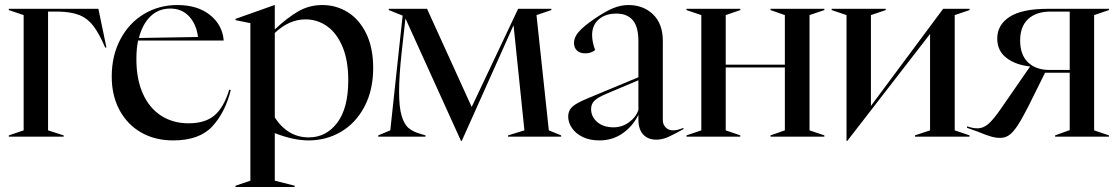

<svg xmlns="http://www.w3.org/2000/svg" viewBox="-20 -543 4441 763"><path d="M15 -5 74 -25V-483L15 -503V-508H371L403 -354H398Q374 -410 351 -440Q328 -470 295.5 -483Q263 -496 211 -497H171V-25L233 -5V0H15Z M424 -239Q424 -322 458.5 -387Q493 -452 552.5 -487.5Q612 -523 685 -523Q765 -523 814.5 -483.5Q864 -444 869 -382H529Q522 -351 522 -308Q522 -229 547.5 -171.5Q573 -114 620 -83.5Q667 -53 729 -53Q796 -53 833 -85Q870 -117 891 -187L897 -185Q875 -96 823.5 -40.5Q772 15 668 15Q596 15 541 -16.5Q486 -48 455 -105.5Q424 -163 424 -239ZM767 -396Q760 -448 731 -478.5Q702 -509 657 -509Q610 -509 578 -478Q546 -447 532 -392Z M916 195 975 175V-451L916 -463V-468L1071 -523H1072V-426Q1122 -473 1165.5 -498Q1209 -523 1261 -523Q1316 -523 1362 -494.5Q1408 -466 1435.5 -409.5Q1463 -353 1463 -273Q1463 -185 1428.5 -119.5Q1394 -54 1335.5 -19.5Q1277 15 1206 15Q1146 15 1072 -14V175L1151 195V200H916ZM1207 3Q1276 3 1320 -55Q1364 -113 1364 -224Q1364 -303 1341 -357.5Q1318 -412 1279.5 -439Q1241 -466 1194 -466Q1129 -466 1072 -412V-76Q1124 3 1207 3Z M1592 -468H1591L1576 -333Q1566 -242 1566 -178Q1566 -117 1576 -83Q1586 -49 1604 -34Q1622 -19 1651 -11L1671 -5V0H1483V-5L1531 -25L1580 -481L1525 -503V-508H1677L1854 -119H1855L2039 -508H2171V-503L2112 -483L2161 -25L2210 -5V0H1999V-5L2064 -25L2021 -441H2020L1815 17H1812Z M2238 -80Q2238 -103 2253.5 -118Q2269 -133 2315 -152L2517 -236V-379Q2517 -437 2494.5 -463Q2472 -489 2429 -489Q2386 -489 2359.5 -466Q2333 -443 2333 -404Q2333 -376 2345 -344Q2329 -331 2306 -331Q2285 -331 2273 -342Q2261 -353 2261 -373Q2261 -394 2279 -415.5Q2297 -437 2342 -468Q2386 -498 2416.5 -510.5Q2447 -523 2477 -523Q2537 -523 2575.5 -485.5Q2614 -448 2614 -381V-66Q2614 -48 2625.5 -36.5Q2637 -25 2654 -25Q2673 -25 2696 -35V-30Q2657 -8 2634 2Q2611 12 2588 12Q2555 12 2536 -8.5Q2517 -29 2517 -68V-87Q2496 -43 2455.5 -14Q2415 15 2362 15Q2324 15 2296 1.5Q2268 -12 2253 -34Q2238 -56 2238 -80ZM2418 -37Q2452 -37 2479.5 -57Q2507 -77 2517 -106V-224L2389 -170Q2354 -155 2341.5 -142Q2329 -129 2329 -110Q2329 -79 2353.5 -58Q2378 -37 2418 -37Z M2708 -5 2767 -25V-483L2708 -503V-508H2922V-503L2864 -483V-286H3099V-483L3042 -503V-508H3256V-503L3197 -483V-25L3256 -5V0H3042V-5L3099 -25V-275H2864V-25L2922 -5V0H2708Z M3344 -483 3285 -503V-508H3500V-503L3441 -483V-122L3728 -508H3833V-503L3774 -483V-25L3833 -5V0H3616V-5L3676 -25V-408L3347 17H3344Z M3865 -20 3823 -35V-41Q3826 -40 3838 -36.5Q3850 -33 3865 -33Q3886 -33 3906 -49Q3926 -65 3959 -113L4073 -278V-279Q4016 -285 3979.5 -313Q3943 -341 3943 -390Q3943 -444 3992 -476Q4041 -508 4145 -508H4387V-503L4328 -483V-25L4387 -5V0H4173V-5L4231 -26V-254H4133L4066 -119Q4040 -68 4022.5 -42Q4005 -16 3989.5 -5.5Q3974 5 3955 5Q3937 5 3918 -0.5Q3899 -6 3865 -20ZM4151 -265H4231V-497H4155Q4098 -497 4066 -467.5Q4034 -438 4034 -382Q4034 -325 4065.5 -295Q4097 -265 4151 -265Z"/></svg>

Font: Nyght Serif
Style: Regular
Weight: 400
Designer: Maksym Kobuzan
Version: Version 0.410;July 4, 2025;FontCreator 15.0.0.2958 64-bit